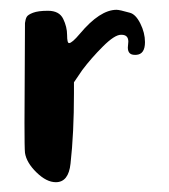

<svg xmlns="http://www.w3.org/2000/svg" viewBox="-20 -441 345 392"><path d="M31 -394Q32 -402 34.5 -406.5Q37 -411 47.5 -415Q58 -419 78 -419Q101 -419 109 -402.5Q117 -386 117 -369.5Q117 -353 121 -353Q127 -353 143 -372Q184 -421 218 -421Q224 -421 245 -415Q257 -412 266.5 -393Q276 -374 276 -355Q276 -330 258 -329H255Q241 -329 241 -344Q241 -346 241.5 -350Q242 -354 242 -356Q242 -370 228 -370H227Q214 -370 190 -346Q166 -322 148 -298L131 -273V-251Q131 -169 124 -107Q120 -69 94 -69Q75 -69 54.5 -89Q34 -109 31 -129Q30 -138 30 -190Q30 -220 30.5 -292.5Q31 -365 31 -394Z"/></svg>

Font: KleponIjo
Style: Ijo
Weight: 400
Designer: Aprian Dwi Nur Sembada & Aurellia CItra
Version: Version 001.000